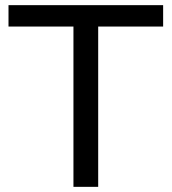

<svg xmlns="http://www.w3.org/2000/svg" viewBox="-20 -725 666 745"><path d="M265 0V-622H13V-705H613V-622H361V0Z"/></svg>

Font: Nunito Sans 10pt Medium
Style: Regular
Weight: 500
Designer: Vernon Adams
Foundry: Vernon Adams
Version: Version 3.101;gftools[0.9.27]